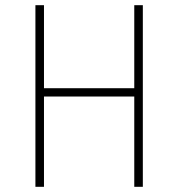

<svg xmlns="http://www.w3.org/2000/svg" viewBox="-20 -720 690 740"><path d="M116.5 0V-700H149.5V-380H497.5V-700H530.5V0H497.5V-348H149.5V0Z"/></svg>

Font: Trispace Thin
Style: Regular
Weight: 100
Designer: Tyler Finck
Foundry: Etcetera Type Company
Version: Version 1.210